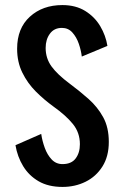

<svg xmlns="http://www.w3.org/2000/svg" viewBox="-20 -726 490 757"><path d="M226.5 11Q171 11 132.5 -11.2Q94 -33.5 71.2 -71Q48.5 -108.5 41 -153.5L142.5 -198Q146.5 -170.5 156.5 -143Q166.5 -115.5 183.8 -97.2Q201 -79 226.5 -79Q261.5 -79 278.2 -101.2Q295 -123.5 295 -157.5Q295 -203 267.5 -237Q240 -271 190 -306.5Q154 -332.5 121.2 -365.2Q88.5 -398 68 -439.8Q47.5 -481.5 47.5 -534Q47.5 -614.5 97.8 -660.2Q148 -706 226 -706Q278.5 -706 316 -682.8Q353.5 -659.5 375.2 -622.8Q397 -586 403.5 -545L302.5 -503Q299.5 -528 290.5 -554Q281.5 -580 265.2 -598Q249 -616 224 -616Q193.5 -616 176.8 -593.2Q160 -570.5 160 -537Q160 -496 183.2 -464Q206.5 -432 255 -396Q294 -367 329.2 -335.8Q364.5 -304.5 386.8 -264Q409 -223.5 409 -166.5Q409 -109.5 384 -69.8Q359 -30 317.5 -9.5Q276 11 226.5 11Z"/></svg>

Font: Trispace Condensed Medium
Style: Regular
Weight: 500
Width: 3
Designer: Tyler Finck
Foundry: Etcetera Type Company
Version: Version 1.210; ttfautohint (v1.8.3)